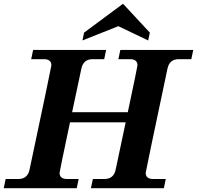

<svg xmlns="http://www.w3.org/2000/svg" viewBox="-50 -997 1044 1017"><path d="M817.9 0H431.6L441.9 -48.8H502.9Q551.8 -48.8 562.5 -97.7L615.7 -349.1H320.8Q265.6 -88.4 265.6 -81.5Q265.6 -48.8 305.7 -48.8H366.7L356.4 0H-30.3L-20 -48.8H46.9Q95.7 -48.8 106.4 -97.7Q222.2 -644 222.2 -650.9Q222.2 -683.6 182.1 -683.6H115.2L125.5 -732.4H512.2L502 -683.6H440.9Q392.1 -683.6 381.3 -634.8L332 -402.8H627Q678.2 -644 678.2 -650.9Q678.2 -683.6 638.2 -683.6H577.1L587.4 -732.4H973.6L963.4 -683.6H897Q848.1 -683.6 837.4 -634.8Q721.7 -88.4 721.7 -81.5Q721.7 -48.8 761.7 -48.8H828.1ZM734.9 -782.7 576.7 -858.4 386.7 -782.7 395.5 -824.2 601.6 -977.1 743.7 -824.2Z"/></svg>

Font: Munson
Style: Bold Italic
Weight: 700
Italic angle: -12°
Designer: Paul James MIller
Foundry: High-Logic / Made with FontCreator
Version: Version 2.10;May 5, 2019;FontCreator 11.5.0.2430 64-bit